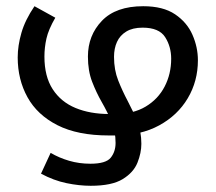

<svg xmlns="http://www.w3.org/2000/svg" viewBox="-20 -586 694 618"><path d="M263 -404Q263 -472 308 -519Q353 -566 441 -566Q505 -566 543.5 -540Q582 -514 599.5 -474Q617 -434 617 -392Q617 -325 584.5 -270Q552 -215 492.5 -182.5Q433 -150 351 -150H330Q230 -150 165 -183Q100 -216 68.5 -273Q37 -330 37 -401Q37 -439 49 -480.5Q61 -522 91 -566L158 -529Q136 -491 129.5 -462Q123 -433 123 -404Q123 -340 149.5 -299Q176 -258 223 -238.5Q270 -219 332 -219H351Q409 -219 449 -243Q489 -267 510 -307.5Q531 -348 531 -397Q531 -436 511.5 -466.5Q492 -497 439 -497Q407 -497 386.5 -484.5Q366 -472 356.5 -451Q347 -430 347 -403Q347 -361 360.5 -327Q374 -293 391 -261Q408 -229 421.5 -196Q435 -163 435 -123Q435 -94 422.5 -62.5Q410 -31 375 -9.5Q340 12 272 12Q235 12 194 3.5Q153 -5 112 -27L143 -94Q170 -78 202.5 -68.5Q235 -59 271 -59Q321 -59 336.5 -78.5Q352 -98 352 -126Q352 -164 338.5 -195.5Q325 -227 307.5 -257.5Q290 -288 276.5 -323Q263 -358 263 -404Z"/></svg>

Font: malayalam15
Style: Book
Weight: 400
Designer: Jelle Bosma - Monotype Design Team
Foundry: Monotype Imaging Inc.
Version: Version 2.003